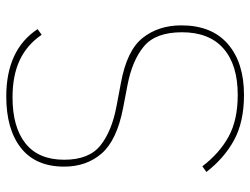

<svg xmlns="http://www.w3.org/2000/svg" viewBox="-113 -673 799 613"><g transform="rotate(-90 286.5 -366.5)"><path d="M44 -107 62 -120Q104 -65 157 -36Q210 -7 290 -7Q386 -7 438 -52.5Q490 -98 490 -185Q490 -269 445 -306.5Q400 -344 321 -359L248 -373Q145 -393 103 -441.5Q61 -490 61 -561Q61 -652 120.5 -699Q180 -746 285 -746Q434 -746 500 -646L482 -633Q450 -680 401 -703Q352 -726 282 -726Q187 -726 135 -684.5Q83 -643 83 -561Q83 -482 128.5 -445.5Q174 -409 254 -394L328 -380Q432 -361 472 -310.5Q512 -260 512 -187Q512 -90 452.5 -38.5Q393 13 290 13Q204 13 146 -18.5Q88 -50 44 -107Z"/></g></svg>

Font: IBM Plex Sans JP Thin
Style: Regular
Weight: 100
Designer: Mike Abbink; Paul van der Laan; Pieter van Rosmalen; Wujin Sim; Yejin Wi; Jinhee Kim; Boomi Park; Yona Kim; Kichan Ma
Foundry: Sandoll Inc.
Version: Version 1.001